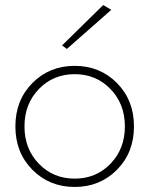

<svg xmlns="http://www.w3.org/2000/svg" viewBox="-20 -731 592 761"><path d="M421 -692 245 -537 226 -551 389 -711ZM134 -378Q77 -319 77 -230Q77 -141 134 -82Q191 -23 276 -23Q361 -23 418 -82Q475 -141 475 -230Q475 -319 418 -378Q361 -437 276 -437Q191 -437 134 -378ZM108.5 -58Q41 -126 41 -230Q41 -334 108.5 -402Q176 -470 276 -470Q376 -470 443.5 -402Q511 -334 511 -230Q511 -126 443.5 -58Q376 10 276 10Q176 10 108.5 -58Z"/></svg>

Font: Renner
Style: Thin
Weight: 200
Version: Version 003.000 ; ttfautohint (v0.97) -l 8 -r 50 -G 200 -x 1